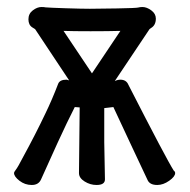

<svg xmlns="http://www.w3.org/2000/svg" viewBox="-20 -511 540 547"><path d="M161 -423 242 -302 323 -423Q289 -422 238 -422Q187 -422 161 -423ZM428 16Q406 16 400 1Q394 -12 352.5 -100Q311 -188 303 -206L277 -203V-106L279 0Q279 16 255 16Q237 16 221 6Q205 -4 205 -18L207 -205L193 -206Q172 -165 144 -104L97 0Q90 16 70.5 16Q51 16 35.5 4Q20 -8 20 -18Q20 -21 25.5 -28Q31 -35 46 -64Q81 -128 109 -187Q128 -226 146 -273Q151 -284 169 -284H170Q174 -283 177 -282L80 -428Q77 -430 72 -433Q61 -440 61 -456Q61 -472 73.5 -481.5Q86 -491 98 -491Q106 -491 110 -490Q121 -489 167 -487.5Q213 -486 236 -486Q259 -486 313.5 -487Q368 -488 373.5 -489.5Q379 -491 386 -491Q398 -491 411 -481.5Q424 -472 424 -458Q424 -439 410 -431Q407 -429 406 -428L307 -280Q315 -284 323 -284Q340 -284 346 -269Q455 -56 475 -25Q479 -22 479 -18Q479 -8 462 4Q445 16 428 16Z"/></svg>

Font: Moon Stars Kai HW
Style: Bold
Weight: 700
Designer: GuiWonder
Version: Version 1.101